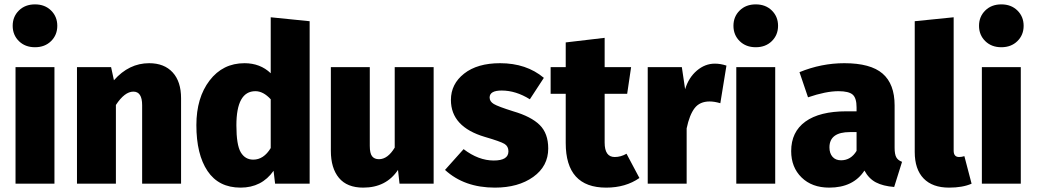

<svg xmlns="http://www.w3.org/2000/svg" viewBox="-20 -840 4740 878"><path d="M66.5 -792Q95 -820 140 -820Q185 -820 213.5 -792Q242 -764 242 -722Q242 -680 213.5 -652Q185 -624 140 -624Q95 -624 66.5 -652Q38 -680 38 -722Q38 -764 66.5 -792ZM229 -533V0H51V-533Z M662 -551Q731 -551 769.5 -509Q808 -467 808 -391V0H630V-359Q630 -421 590 -421Q550 -421 510 -360V0H332V-533H488L501 -473Q570 -551 662 -551Z M1218 -761 1396 -743V0H1238L1231 -59Q1177 18 1080 18Q980 18 929 -58Q878 -134 878 -268Q878 -393 938.5 -472Q999 -551 1098 -551Q1170 -551 1218 -505ZM1138 -110Q1186 -110 1218 -163V-386Q1184 -423 1148 -423Q1061 -423 1061 -267Q1061 -177 1081 -143.5Q1101 -110 1138 -110Z M1963 -533V0H1807L1800 -63Q1746 18 1641 18Q1567 18 1530 -26.5Q1493 -71 1493 -150V-533H1671V-173Q1671 -139 1681.5 -125.5Q1692 -112 1713 -112Q1753 -112 1785 -165V-533Z M2267 -551Q2387 -551 2467 -484L2403 -386Q2339 -426 2274 -426Q2219 -426 2219 -394Q2219 -376 2238 -364.5Q2257 -353 2327 -331Q2409 -307 2448 -268.5Q2487 -230 2487 -161Q2487 -80 2418.5 -31Q2350 18 2243 18Q2103 18 2015 -63L2100 -158Q2168 -106 2238 -106Q2305 -106 2305 -148Q2305 -171 2287 -182Q2269 -193 2197 -214Q2042 -260 2042 -383Q2042 -456 2102.5 -503.5Q2163 -551 2267 -551Z M2845 -137 2904 -26Q2841 18 2752 18Q2567 18 2567 -186V-411H2498V-533H2567V-646L2745 -667V-533H2866L2848 -411H2745V-188Q2745 -122 2791 -122Q2819 -122 2845 -137Z M3249 -549Q3275 -549 3302 -540L3274 -368Q3247 -376 3225 -376Q3180 -376 3156.5 -345.5Q3133 -315 3120 -253V0H2942V-533H3098L3113 -432Q3129 -485 3166.5 -517Q3204 -549 3249 -549Z M3362.5 -792Q3391 -820 3436 -820Q3481 -820 3509.5 -792Q3538 -764 3538 -722Q3538 -680 3509.5 -652Q3481 -624 3436 -624Q3391 -624 3362.5 -652Q3334 -680 3334 -722Q3334 -764 3362.5 -792ZM3525 -533V0H3347V-533Z M4071 -164Q4071 -135 4078.5 -121Q4086 -107 4105 -100L4069 15Q4018 11 3985.5 -6Q3953 -23 3933 -60Q3882 18 3772 18Q3693 18 3645.5 -28.5Q3598 -75 3598 -149Q3598 -237 3663 -284Q3728 -331 3851 -331H3897V-349Q3897 -392 3879 -407.5Q3861 -423 3814 -423Q3757 -423 3675 -395L3636 -510Q3736 -551 3841 -551Q3961 -551 4016 -503.5Q4071 -456 4071 -358ZM3826 -107Q3871 -107 3897 -150V-236H3867Q3773 -236 3773 -166Q3773 -139 3787 -123Q3801 -107 3826 -107Z M4320 18Q4244 18 4203.5 -24Q4163 -66 4163 -145V-743L4341 -761V-151Q4341 -122 4366 -122Q4378 -122 4390 -126L4423 0Q4382 18 4320 18Z M4485.5 -792Q4514 -820 4559 -820Q4604 -820 4632.5 -792Q4661 -764 4661 -722Q4661 -680 4632.5 -652Q4604 -624 4559 -624Q4514 -624 4485.5 -652Q4457 -680 4457 -722Q4457 -764 4485.5 -792ZM4648 -533V0H4470V-533Z"/></svg>

Font: FiraGO ExtraBold
Style: Regular
Weight: 800
Designer: bBox Type
Foundry: bBox Type GmbH
Version: Version 1.001;PS 001.001;hotconv 1.0.88;makeotf.lib2.5.64775